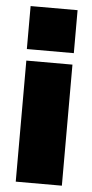

<svg xmlns="http://www.w3.org/2000/svg" viewBox="-53 -757 380 790"><g transform="rotate(5 137.5 -362.5)"><path d="M41 -725H235V-547.5H41ZM43 -500H233.5V0H43Z"/></g></svg>

Font: Overused Grotesk Black
Style: Regular
Weight: 900
Version: Version 0.004